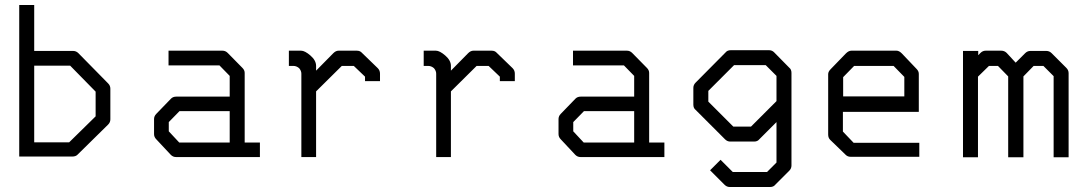

<svg xmlns="http://www.w3.org/2000/svg" viewBox="-20 -679 4360 769"><path d="M57 -52V-659H117V-475H273Q285 -475 294 -466L413 -345Q422 -336 422 -324V-201Q422 -189 413 -180L290 -59Q283 -52 269 -52ZM117 -109H257L363 -213V-312L261 -416H117Z M900 -108V-234H699L656 -190V-153L698 -108ZM960 -108H1021V-50H685Q673 -50 664 -59L606 -121Q597 -130 597 -142V-202Q597 -214 606 -223L665 -284Q673 -292 686 -292H900V-375L859 -417H655V-476H871Q883 -476 892 -467L951 -407Q960 -398 960 -387Z M1246 -313V-50H1187V-384Q1187 -395.5 1178 -406Q1167.5 -415 1155 -415H1137V-476H1186Q1201 -476 1223.5 -456.5Q1246 -437 1246 -415V-396L1315 -466Q1325 -476 1336 -476H1409Q1422.5 -476 1430 -467L1493 -406Q1502 -397 1502 -384V-354H1442V-372L1397 -415H1349Z M1786 -313V-50H1727V-384Q1727 -395.5 1718 -406Q1707.5 -415 1695 -415H1677V-476H1726Q1741 -476 1763.5 -456.5Q1786 -437 1786 -415V-396L1855 -466Q1865 -476 1876 -476H1949Q1962.5 -476 1970 -467L2033 -406Q2042 -397 2042 -384V-354H1982V-372L1937 -415H1889Z M2520 -108V-234H2319L2276 -190V-153L2318 -108ZM2580 -108H2641V-50H2305Q2293 -50 2284 -59L2226 -121Q2217 -130 2217 -142V-202Q2217 -214 2226 -223L2285 -284Q2293 -292 2306 -292H2520V-375L2479 -417H2275V-476H2491Q2503 -476 2512 -467L2571 -407Q2580 -398 2580 -387Z M3090 -190 3021 -121Q3014 -112 3000 -112H2905Q2893 -112 2884 -121L2766 -239Q2757 -246 2757 -260V-327Q2757 -339 2766 -348L2887 -470Q2893.5 -478 2908 -478H3059Q3072 -478 3080 -470L3141 -408Q3150 -401 3150 -387V-16Q3150 -4 3141 5L3085 61Q3078 70 3064 70H2903Q2891 70 2882 61L2824 3L2866 -39L2915 10H3052L3090 -28ZM3090 -274V-375L3047 -418H2920L2817 -315V-272L2917 -172H2988Z M3356 -231V-152L3399 -107H3662V-51H3387Q3375 -51 3367 -59L3305 -119Q3297 -127 3297 -140V-382Q3297 -392 3307 -402L3368 -465Q3379 -476 3390 -476H3571Q3581 -476 3592 -465L3651 -403Q3660 -394 3660 -383V-231ZM3357 -293H3602V-371L3559 -415H3401L3357 -370Z M4079 -373V-49H4018V-373L3977 -415H3941L3897 -372V-49H3837V-475H3898V-458L3907 -467Q3916 -476 3928 -476H3990Q4003 -476 4012 -467L4048 -428L4086 -466Q4095 -475 4107 -475H4171Q4183 -475 4192 -466L4251 -407Q4260 -398 4260 -386V-49H4200V-374L4159 -415H4120Z"/></svg>

Font: 3270 Nerd Font Mono
Style: Regular
Weight: 400
Monospace: yes
Version: Version 3.0.1;Nerd Fonts 3.0.0